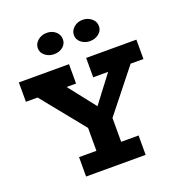

<svg xmlns="http://www.w3.org/2000/svg" viewBox="-158 -1048 1112 1182"><g transform="rotate(-20 398.0 -457.0)"><path d="M277.8 -774.9Q244.1 -774.9 219.5 -794.4Q194.8 -814 194.8 -842.8Q194.8 -873 219.5 -893.6Q244.1 -914.1 277.8 -914.1Q312.5 -914.1 335.7 -893.8Q358.9 -873.5 358.9 -842.8Q358.9 -813.5 335.7 -794.2Q312.5 -774.9 277.8 -774.9ZM512.2 -774.9Q479.5 -774.9 455.3 -794.4Q431.2 -814 431.2 -842.8Q431.2 -873 455.3 -893.6Q479.5 -914.1 512.2 -914.1Q546.9 -914.1 571 -893.6Q595.2 -873 595.2 -842.8Q595.2 -814 571 -794.4Q546.9 -774.9 512.2 -774.9ZM699.2 -559.1 480 -283.2V-127H594.2V0H204.1V-127H317.9V-276.9L89.8 -559.1H13.2V-686H341.8V-559.1H279.8L418 -382.8L551.8 -559.1H454.1V-686H783.2V-559.1Z"/></g></svg>

Font: BioRhyme ExtraBold
Style: Regular
Weight: 800
Designer: Aoife Mooney
Foundry: Aoife Mooney Type
Version: Version 1.500;PS 001.500;hotconv 1.0.88;makeotf.lib2.5.64775